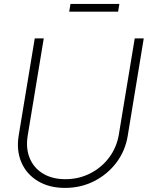

<svg xmlns="http://www.w3.org/2000/svg" viewBox="-20 -917 729 947"><path d="M300.8 9.8Q222.2 9.8 166.3 -24.2Q110.4 -58.1 85.2 -116.9Q60.1 -175.8 72.3 -249.5L151.4 -727.5H195.8L116.7 -248.5Q106.4 -186 126.5 -137.2Q146.5 -88.4 192.1 -60.8Q237.8 -33.2 302.2 -33.2Q369.1 -33.2 425 -61.8Q481 -90.3 518.1 -139.9Q555.2 -189.5 565.9 -252L644.5 -727.5H689L609.9 -246.6Q597.7 -172.4 553.7 -114.5Q509.8 -56.6 444.1 -23.4Q378.4 9.8 300.8 9.8ZM568.8 -897.5 562.5 -859.4H321.3L327.6 -897.5Z"/></svg>

Font: Inter 28pt ExtraLight
Style: Italic
Weight: 250
Italic angle: -9.3988°
Designer: Rasmus Andersson
Foundry: rsms
Version: Version 4.001;git-66647c0bb